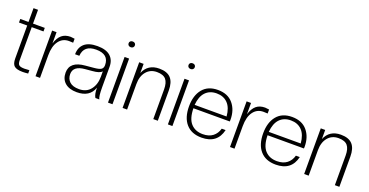

<svg xmlns="http://www.w3.org/2000/svg" viewBox="-31 -1364 3922 2039"><g transform="rotate(20 1930.5 -345.0)"><path d="M225 4Q158 4 130.5 -19Q103 -42 103 -104V-476H10V-516H103V-672H154V-516H287V-476H154V-103Q154 -62 170.5 -48.5Q187 -35 232 -35L287 -38V0Q251 4 225 4Z M421 0H370V-516H420V-389Q441 -457 479 -489Q517 -521 578 -521Q581 -521 624 -516V-471L576 -473Q505 -473 463 -416Q421 -359 421 -255Z M838 10Q752 10 704.5 -31.5Q657 -73 657 -146Q657 -273 829 -287L917 -295Q979 -300 1001.5 -314.5Q1024 -329 1024 -363Q1024 -486 880 -486Q742 -486 733 -363H685Q685 -440 733.5 -483Q782 -526 880 -526Q978 -526 1026.5 -483Q1075 -440 1075 -363V-132Q1075 -27 1091 0H1047Q1025 -33 1025 -109Q984 10 838 10ZM850 -29Q933 -29 978.5 -86.5Q1024 -144 1024 -232V-294Q1002 -264 917 -258L839 -251Q708 -240 708 -148Q708 -95 743 -62Q778 -29 850 -29Z M1240 0H1189V-516H1240ZM1215 -635Q1198 -635 1188.5 -644.5Q1179 -654 1179 -668Q1179 -682 1188.5 -691Q1198 -700 1215 -700Q1231 -700 1240.5 -691Q1250 -682 1250 -668Q1250 -654 1240.5 -644.5Q1231 -635 1215 -635Z M1752 0H1701V-335Q1701 -411 1670.5 -447Q1640 -483 1568 -483Q1494 -483 1449.5 -430Q1405 -377 1405 -288V0H1354V-516H1404V-413Q1451 -526 1580 -526Q1668 -526 1710 -480.5Q1752 -435 1752 -341Z M1917 0H1866V-516H1917ZM1892 -635Q1875 -635 1865.5 -644.5Q1856 -654 1856 -668Q1856 -682 1865.5 -691Q1875 -700 1892 -700Q1908 -700 1917.5 -691Q1927 -682 1927 -668Q1927 -654 1917.5 -644.5Q1908 -635 1892 -635Z M2248 10Q2134 10 2072.5 -60.5Q2011 -131 2011 -258Q2011 -381 2070.5 -453.5Q2130 -526 2242 -526Q2354 -526 2414 -455Q2474 -384 2474 -273Q2474 -261 2473 -254H2062Q2064 -137 2113.5 -83Q2163 -29 2248 -29Q2317 -29 2360 -62Q2403 -95 2419 -153H2463Q2425 10 2248 10ZM2062 -292H2423Q2415 -389 2367.5 -438Q2320 -487 2242 -487Q2164 -487 2117 -438Q2070 -389 2062 -292Z M2619 0H2568V-516H2618V-389Q2639 -457 2677 -489Q2715 -521 2776 -521Q2779 -521 2822 -516V-471L2774 -473Q2703 -473 2661 -416Q2619 -359 2619 -255Z M3086 10Q2972 10 2910.5 -60.5Q2849 -131 2849 -258Q2849 -381 2908.5 -453.5Q2968 -526 3080 -526Q3192 -526 3252 -455Q3312 -384 3312 -273Q3312 -261 3311 -254H2900Q2902 -137 2951.5 -83Q3001 -29 3086 -29Q3155 -29 3198 -62Q3241 -95 3257 -153H3301Q3263 10 3086 10ZM2900 -292H3261Q3253 -389 3205.5 -438Q3158 -487 3080 -487Q3002 -487 2955 -438Q2908 -389 2900 -292Z M3804 0H3753V-335Q3753 -411 3722.5 -447Q3692 -483 3620 -483Q3546 -483 3501.5 -430Q3457 -377 3457 -288V0H3406V-516H3456V-413Q3503 -526 3632 -526Q3720 -526 3762 -480.5Q3804 -435 3804 -341Z"/></g></svg>

Font: Creato Display Light
Style: Regular
Weight: 300
Version: Version 1.000